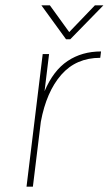

<svg xmlns="http://www.w3.org/2000/svg" viewBox="-20 -704 410 724"><path d="M229 -556 136 -684H168L241 -583L338 -684H370L245 -556ZM80 0 141 -500H165L148 -360Q181 -438 235 -474Q289 -510 361 -510L358 -486Q267 -486 211 -422Q155 -358 134 -245L104 0Z"/></svg>

Font: Haskoy Thin
Style: Italic
Weight: 100
Designer: Ertekin Erdin
Foundry: Ertekin Erdin
Version: Version 2.000; ttfautohint (v1.8.4.7-5d5b)